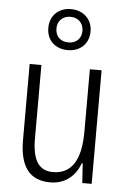

<svg xmlns="http://www.w3.org/2000/svg" viewBox="-56 -938 593 896"><g transform="rotate(5 240.5 -490.0)"><path d="M241 -705C299 -705 340 -743 340 -801C340 -859 297 -897 240 -897C183 -897 142 -859 142 -801C142 -741 184 -705 241 -705ZM242 -741C202 -741 180 -766 180 -801C180 -836 204 -861 241 -861C278 -861 302 -836 302 -800C302 -765 278 -741 242 -741ZM407 -625H352V-333C352 -197 308 -132 221 -132C158 -132 125 -177 125 -279V-625H70V-269C70 -148 114 -83 213 -83C287 -83 332 -128 353 -185H357L363 -93H407Z"/></g></svg>

Font: Noto Sans Telugu UI Condensed Light
Style: Regular
Weight: 300
Width: 3
Designer: Jelle Bosma - Monotype Design Team
Foundry: Monotype Imaging Inc.
Version: Version 2.005